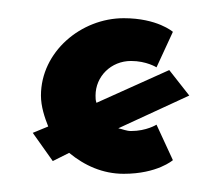

<svg xmlns="http://www.w3.org/2000/svg" viewBox="-20 -187 242 211"><path d="M124 -120C141 -120 152 -113 152 -113L170 -152C170 -152 153 -167 116 -167C69 -167 25 -130 25 -82C25 -70 29 -58 33 -48L16 -41L38 -10L56 -19C73 -5 93 4 116 4C153 4 170 -11 170 -11L152 -50C152 -50 141 -43 124 -43C119 -43 115 -45 110 -46L188 -82L166 -110L86 -74C85 -77 85 -79 85 -82C85 -103 102 -120 124 -120Z"/></svg>

Font: Hussar Tani
Style: Dwa
Weight: 700
Foundry: Cannot Into Space Fonts
Version: Version 0.92